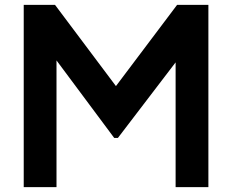

<svg xmlns="http://www.w3.org/2000/svg" viewBox="-20 -765 949 785"><path d="M704 -745H832V0H698V-510L462 -201H447L211 -518V0H77V-745H205L454 -413Z"/></svg>

Font: Plus Jakarta Text
Style: Bold
Weight: 700
Designer: Gumpita Rahayu
Foundry: Tokotype Studio
Version: Version 1.000